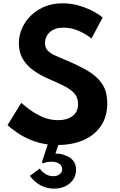

<svg xmlns="http://www.w3.org/2000/svg" viewBox="-20 -860 722 1160"><path d="M327.5 16Q417.5 16 485 -13.8Q552.5 -43.5 590.2 -99.8Q628 -156 628 -235.5Q628 -307.5 596.8 -353.8Q565.5 -400 508.2 -433.2Q451 -466.5 373.5 -498.5Q337.5 -513.5 310 -526Q282.5 -538.5 267.2 -555.8Q252 -573 252 -601Q252 -639 281.2 -666Q310.5 -693 363.5 -693Q411 -693 455.8 -673.5Q500.5 -654 532.5 -627L600 -754Q573 -777 534 -796.5Q495 -816 450 -828Q405 -840 360 -840Q280.5 -840 220.5 -805.8Q160.5 -771.5 127.2 -716Q94 -660.5 94 -597.5Q94 -544 117.5 -504.2Q141 -464.5 179.5 -436.5Q218 -408.5 262.5 -388.5Q323 -362.5 365.2 -341.5Q407.5 -320.5 429.5 -295.8Q451.5 -271 451.5 -232Q451.5 -183 417.8 -158.5Q384 -134 332 -134Q282.5 -134 240 -152Q197.5 -170 164.2 -194.5Q131 -219 108.5 -238.5L25.5 -104.5Q46.5 -84 88.2 -55.5Q130 -27 190.2 -5.5Q250.5 16 327.5 16ZM305.5 279.5Q364.5 279.5 402 247.2Q439.5 215 439.5 164.5Q439.5 134 423.2 112.2Q407 90.5 379 81Q350.5 66.5 315 68.5L337.5 0H272.5L233 120.5L241.5 127Q259.5 117 292 117Q320.5 117 338 129.2Q355.5 141.5 355.5 161.5Q355.5 180.5 340.8 192.5Q326 204.5 302.5 204.5Q253.5 204.5 220 158.5L160 203Q220.5 279.5 305.5 279.5Z"/></svg>

Font: Spartan
Style: Bold
Weight: 700
Designer: Matt Bailey, Mirko Velimirovic
Foundry: Matt Bailey
Version: Version 1.003; ttfautohint (v1.8.3)